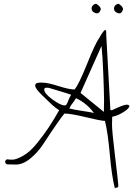

<svg xmlns="http://www.w3.org/2000/svg" viewBox="-20 -916 719 1037"><path d="M617.2 95.7Q607.4 95.7 600.6 101.6Q584 39.1 573.2 -81.1Q562.5 -201.2 546.9 -262.7Q519.5 -264.6 440.9 -283.7Q362.3 -302.7 328.1 -302.7Q303.7 -275.4 210.9 -133.8Q183.6 -92.8 144 -60.1Q104.5 -27.3 66.4 -27.3Q65.4 -27.3 64.5 -27.3L17.6 -28.3Q7.8 -34.2 7.8 -42Q7.8 -49.8 17.6 -55.7Q27.3 -53.7 47.4 -53.7Q67.4 -53.7 105 -74.7Q142.6 -95.7 181.6 -144.5Q245.1 -222.7 299.8 -321.3Q295.9 -322.3 281.2 -333.5Q266.6 -344.7 263.2 -348.1Q259.8 -351.6 242.2 -368.2Q224.6 -384.8 210.9 -398.4Q173.8 -433.6 169.9 -451.2Q169.9 -463.9 178.2 -466.8Q186.5 -469.7 196.3 -469.7H208Q238.3 -469.7 295.9 -451.2Q353.5 -432.6 382.8 -432.6Q406.2 -460.9 450.7 -571.8Q495.1 -682.6 516.6 -711.9Q540 -753.9 548.8 -753.9Q553.7 -753.9 553.7 -740.2V-729.5L576.2 -321.3H585.9Q647.5 -350.6 663.1 -350.6Q678.7 -350.6 678.7 -342.8Q678.7 -331.1 647.5 -311Q616.2 -291 585.9 -285.2Q585 -275.4 585 -241.7Q585 -208 601.6 -70.3Q618.2 67.4 618.7 81.5Q619.1 95.7 617.2 95.7ZM354.5 -330.1Q380.9 -323.2 427.7 -316.4Q474.6 -309.6 487.3 -305.7Q450.2 -357.4 390.6 -385.7Q389.6 -383.8 380.9 -371.1Q362.3 -347.7 354.5 -330.1ZM415 -414.1 541 -311.5Q542 -331.1 542 -371.6Q542 -412.1 538.1 -512.7Q534.2 -613.3 528.3 -668ZM244.1 -441.4Q238.3 -442.4 233.4 -442.4Q218.8 -442.4 218.8 -432.6Q218.8 -411.1 263.2 -378.9Q307.6 -346.7 328.1 -346.7Q333 -346.7 336.9 -348.6Q342.8 -355.5 348.6 -372.1Q354.5 -388.7 364.3 -404.3Q356.4 -408.2 244.1 -441.4ZM496.1 -895.5Q502.9 -895.5 513.7 -885.3Q524.4 -875 524.4 -866.2Q518.6 -843.8 502.9 -843.8Q499 -843.8 495.1 -845.7Q474.6 -852.5 474.6 -870.1Q474.6 -887.7 496.1 -895.5ZM617.2 -895.5Q624 -895.5 634.3 -885.3Q644.5 -875 644.5 -866.2Q638.7 -843.8 624 -843.8Q620.1 -843.8 615.2 -845.7Q595.7 -852.5 595.7 -870.1Q595.7 -887.7 617.2 -895.5Z"/></svg>

Font: Dawning of a New Day
Style: Regular
Weight: 400
Designer: Kimberly Geswein
Foundry: Kimberly Geswein
Version: Version 1.002 2010